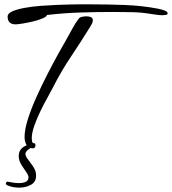

<svg xmlns="http://www.w3.org/2000/svg" viewBox="-20 -617 791 883"><path d="M52 -505Q15 -505 15 -541Q15 -555 36 -564.5Q57 -574 91.5 -580.5Q126 -587 165.5 -590Q205 -593 242 -594.5Q279 -596 307 -596.5Q335 -597 344 -597H399Q476 -597 555 -594Q634 -591 707 -577Q711 -576 721.5 -573.5Q732 -571 741.5 -566.5Q751 -562 751 -555Q751 -550 742.5 -548.5Q734 -547 728 -547Q715 -547 701 -549Q687 -551 673 -553Q632 -560 588.5 -561Q545 -562 502 -562Q426 -562 349 -559.5Q272 -557 196 -548Q194 -540 175 -532Q156 -524 130.5 -518Q105 -512 82.5 -508.5Q60 -505 52 -505ZM133 65Q111 65 102 49.5Q93 34 93 13Q93 -21 108 -68.5Q123 -116 147 -169.5Q171 -223 198 -275.5Q225 -328 249 -371.5Q273 -415 289 -442Q301 -463 314 -487.5Q327 -512 342 -531Q347 -538 359 -540Q371 -542 378 -542Q386 -542 396 -539Q406 -536 407 -525Q407 -517 403.5 -509.5Q400 -502 396 -496Q351 -423 306 -356Q261 -289 222 -212Q214 -196 198 -167.5Q182 -139 165.5 -105Q149 -71 137.5 -38Q126 -5 126 20Q126 24 127.5 33Q129 42 138 42Q143 42 143 51Q143 56 140.5 60.5Q138 65 133 65ZM69 246Q38 246 13 235Q7 232 7 226Q7 223 10 220Q13 217 18 219Q45 225 68 225Q87 225 99 219Q111 213 111 199Q111 190 103 178Q95 166 85 151Q66 125 66 101Q66 56 125 45H128Q132 45 136 47Q140 49 136 55Q97 74 97 91Q97 99 103.5 109Q110 119 121 133Q130 144 138 158.5Q146 173 146 191Q146 220 122 233Q98 246 69 246Z"/></svg>

Font: Hurricane
Style: Regular
Weight: 400
Designer: Robert E. Leuschke
Foundry: Robert E. Leuschke
Version: Version 1.010; ttfautohint (v1.8.3)